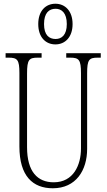

<svg xmlns="http://www.w3.org/2000/svg" viewBox="-20 -999 571 1029"><path d="M277 -761C328 -761 369 -799 369 -870C369 -941 328 -979 277 -979C225 -979 185 -941 185 -870C185 -799 225 -761 277 -761ZM278 -790C243 -790 216 -811 216 -870C216 -930 243 -952 278 -952C310 -952 338 -930 338 -870C338 -811 310 -790 278 -790ZM263 10C387 10 447 -86 447 -201V-606C447 -679 457 -690 504 -690H520V-714H335V-690H356C403 -690 414 -679 414 -607V-203C414 -115 374 -22 268 -22C182 -22 125 -78 125 -210V-605C125 -680 136 -690 183 -690H203V-714H10V-690H26C73 -690 84 -679 84 -608V-214C84 -55 156 10 263 10Z"/></svg>

Font: Noto Serif Georgian ExtraCondensed ExtraLight
Style: Regular
Weight: 200
Width: 2
Designer: Monotype Design Team, Akaki Razmadze
Foundry: Google LLC
Version: Version 2.003